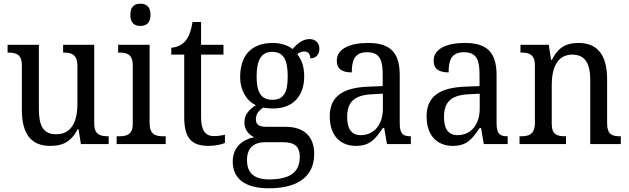

<svg xmlns="http://www.w3.org/2000/svg" viewBox="-20 -778 3398 1037"><path d="M252 10C313 10 363 -8 400 -81H404L417 0H567V-42H564C524 -42 489 -50 489 -109V-536H321V-494H324C365 -494 398 -485 398 -422V-216C398 -118 364 -53 284 -53C211 -53 190 -101 190 -190V-536H21V-494H24C65 -494 98 -485 98 -427V-186C98 -49 152 10 252 10Z M738 -638C769 -638 793 -653 793 -698C793 -743 769 -758 738 -758C707 -758 684 -743 684 -698C684 -653 707 -638 738 -638ZM610 0H875V-42H863C820 -42 788 -51 788 -114V-536H618V-494H624C665 -494 697 -485 697 -426V-109C697 -50 664 -42 622 -42H610Z M1108 10C1142 10 1178 2 1195 -6V-50C1176 -46 1158 -43 1134 -43C1091 -43 1066 -73 1066 -143V-483H1187V-536H1066V-659H1020C1011 -606 999 -577 979 -554C959 -532 931 -522 905 -520V-483H975V-145C975 -30 1016 10 1108 10Z M1431 239C1599 239 1677 168 1677 53C1677 -29 1634 -93 1523 -93H1421C1376 -93 1362 -107 1362 -134C1362 -164 1381 -184 1402 -197C1415 -194 1439 -192 1454 -192C1568 -192 1623 -265 1623 -365C1623 -423 1607 -458 1585 -486C1597 -494 1608 -500 1624 -500C1647 -500 1656 -481 1656 -463C1690 -463 1705 -487 1705 -515C1705 -543 1687 -567 1651 -567C1609 -567 1577 -532 1560 -513C1539 -531 1499 -546 1454 -546C1335 -546 1277 -476 1277 -361C1277 -294 1309 -234 1362 -210C1322 -184 1300 -157 1300 -117C1300 -74 1327 -49 1353 -37C1292 -25 1237 15 1237 94C1237 185 1301 239 1431 239ZM1451 -239C1391 -239 1366 -279 1366 -364C1366 -454 1391 -498 1450 -498C1511 -498 1534 -456 1534 -365C1534 -278 1512 -239 1451 -239ZM1433 191C1343 191 1314 147 1314 87C1314 9 1364 -10 1414 -10H1506C1566 -10 1599 8 1599 69C1599 139 1563 191 1433 191Z M1903 10C1980 10 2009 -30 2048 -87H2055L2070 0H2199V-42H2196C2154 -42 2139 -58 2139 -114V-373C2139 -500 2082 -546 1968 -546C1872 -546 1799 -516 1799 -450C1799 -406 1827 -387 1880 -387C1880 -451 1894 -496 1963 -496C2036 -496 2047 -446 2047 -373V-313L1971 -310C1830 -305 1761 -256 1761 -150C1761 -41 1822 10 1903 10ZM1928 -48C1878 -48 1855 -83 1855 -145C1855 -223 1888 -264 1990 -269L2048 -272V-191C2048 -106 2001 -48 1928 -48Z M2426 10C2503 10 2532 -30 2571 -87H2578L2593 0H2722V-42H2719C2677 -42 2662 -58 2662 -114V-373C2662 -500 2605 -546 2491 -546C2395 -546 2322 -516 2322 -450C2322 -406 2350 -387 2403 -387C2403 -451 2417 -496 2486 -496C2559 -496 2570 -446 2570 -373V-313L2494 -310C2353 -305 2284 -256 2284 -150C2284 -41 2345 10 2426 10ZM2451 -48C2401 -48 2378 -83 2378 -145C2378 -223 2411 -264 2513 -269L2571 -272V-191C2571 -106 2524 -48 2451 -48Z M2786 0H3037V-42H3032C2992 -42 2960 -49 2960 -109V-320C2960 -406 2987 -483 3071 -483C3142 -483 3168 -432 3168 -346V0H3333V-42H3328C3287 -42 3259 -51 3259 -114V-350C3259 -487 3202 -546 3105 -546C3043 -546 2997 -527 2961 -455H2956L2944 -536H2791V-494H2796C2836 -494 2869 -485 2869 -426V-114C2869 -51 2835 -42 2794 -42H2786Z"/></svg>

Font: Noto Serif Georgian SemiCondensed
Style: Regular
Weight: 400
Width: 4
Designer: Monotype Design Team, Akaki Razmadze
Foundry: Google LLC
Version: Version 2.003